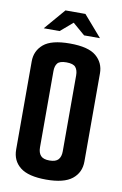

<svg xmlns="http://www.w3.org/2000/svg" viewBox="-88 -824 558 881"><g transform="rotate(10 191.0 -384.0)"><path d="M191 6Q108 6 70 -24Q32 -54 32 -106V-517Q32 -566 68.5 -597Q105 -628 191 -628Q277 -628 313.5 -597Q350 -566 350 -517V-106Q350 -55 312 -24.5Q274 6 191 6ZM191 -83Q220 -83 232 -96.5Q244 -110 244 -135V-489Q244 -513 233 -526.5Q222 -540 190 -540Q159 -540 148.5 -527Q138 -514 138 -490V-135Q138 -110 150 -96.5Q162 -83 191 -83ZM60 -676 144 -774H237L322 -676H248L191 -725L134 -676Z"/></g></svg>

Font: Smooch Sans Thin
Style: Bold
Weight: 700
Version: Version 1.010